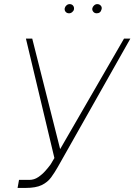

<svg xmlns="http://www.w3.org/2000/svg" viewBox="-20 -918 664 948"><path d="M66.8 9.9 73.9 -29.8H125Q148.4 -29.8 168.5 -43.3Q188.6 -56.8 204.4 -74.8Q220.2 -92.7 230.1 -106.5L248.6 -137.8L108 -727.3H139.2L277 -181.8L592.3 -727.3H623.6L265.6 -93.8Q249.6 -65.7 232.4 -42.1Q215.2 -18.5 186.3 -4.3Q157.3 9.9 106.5 9.9ZM457.4 -852.3Q446.7 -852.3 440.3 -860.3Q433.9 -868.3 436.1 -877.8Q437.9 -885.3 444.8 -891.5Q451.7 -897.7 460.2 -897.7Q470.9 -897.7 477.6 -890.1Q484.4 -882.5 481.5 -872.2Q476.6 -852.3 457.4 -852.3ZM321 -852.3Q310.4 -852.3 304 -859.7Q297.6 -867.2 299.7 -877.8Q301.5 -885.7 308.4 -891.7Q315.3 -897.7 323.9 -897.7Q334.5 -897.7 340.7 -890.3Q346.9 -882.8 345.2 -872.2Q344.1 -864.7 336.8 -858.5Q329.5 -852.3 321 -852.3Z"/></svg>

Font: Inter UI Thin
Style: Italic
Weight: 100
Italic angle: -9.39999°
Designer: Rasmus Andersson
Foundry: rsms
Version: 3.2;8d6f07862